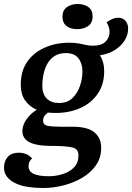

<svg xmlns="http://www.w3.org/2000/svg" viewBox="-52 -744 662 962"><path d="M165 198Q124 198 88 192.5Q52 187 25 174Q-2 161 -17 141.5Q-32 122 -32 94Q-31 61 -12 41Q7 21 42 21Q62 21 79 28Q96 35 109 50Q101 56 96 65.5Q91 75 91 88Q91 115 116.5 127Q142 139 193 139Q227 139 261.5 128.5Q296 118 318.5 95Q341 72 341 35Q342 2 309.5 -5.5Q277 -13 203 -13Q159 -13 126.5 -20.5Q94 -28 77 -44.5Q60 -61 60 -89Q61 -118 81 -146.5Q101 -175 132 -194Q94 -211 73 -242Q52 -273 52 -319Q52 -389 85 -435.5Q118 -482 173.5 -506Q229 -530 294 -530Q324 -530 344 -526Q364 -522 380 -518.5Q396 -515 413 -515Q457 -515 477 -535.5Q497 -556 497 -585Q497 -608 482 -632Q495 -642 510 -648.5Q525 -655 541 -655Q564 -655 577 -639.5Q590 -624 590 -600Q590 -569 572 -540.5Q554 -512 522 -492.5Q490 -473 449 -467Q459 -451 464.5 -431Q470 -411 470 -387Q470 -321 437.5 -274Q405 -227 350 -202.5Q295 -178 227 -178Q217 -178 207.5 -178.5Q198 -179 188 -180Q178 -173 171 -163.5Q164 -154 164 -139Q164 -118 187 -113.5Q210 -109 256 -109H312Q388 -109 421.5 -80.5Q455 -52 455 -3Q455 47 428.5 84.5Q402 122 359.5 147Q317 172 265.5 185Q214 198 165 198ZM244 -228Q286 -228 311.5 -253Q337 -278 349 -314.5Q361 -351 361 -386Q361 -426 341 -452Q321 -478 278 -478Q246 -478 223.5 -464.5Q201 -451 187 -427.5Q173 -404 166.5 -374Q160 -344 160 -313Q160 -273 182 -250.5Q204 -228 244 -228ZM334 -598Q302 -598 281.5 -613.5Q261 -629 261 -660Q261 -693 283.5 -708.5Q306 -724 337 -724Q370 -724 391 -708.5Q412 -693 412 -662Q412 -629 389.5 -613.5Q367 -598 334 -598Z"/></svg>

Font: Sansita Swashed Light
Style: Regular
Weight: 400
Version: Version 1.003